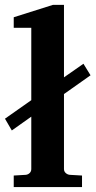

<svg xmlns="http://www.w3.org/2000/svg" viewBox="-27 -760 388 780"><path d="M232.9 -377.9V-73.2Q232.9 -63.5 240 -57.1Q247.1 -50.8 255.9 -49.8L306.2 -46.9V0H28.8V-46.9L78.1 -49.8Q86.9 -50.8 93.5 -57.1Q100.1 -63.5 100.1 -73.2V-286.1L21 -230L-6.8 -277.8L100.1 -353V-647H28.8V-689.9L188 -740.2H232.9V-445.8L312 -501L340.8 -454.1Z"/></svg>

Font: Charis SIL Am
Style: Bold
Weight: 700
Foundry: SIL International
Version: Version 5.000